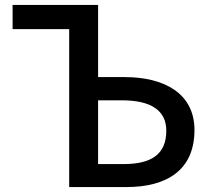

<svg xmlns="http://www.w3.org/2000/svg" viewBox="-20 -757 854 777"><path d="M260 0H492C653 0 767 -67 767 -231C767 -380 643 -445 485 -445H377V-737H31V-639H260ZM377 -93V-351H474C591 -351 653 -310 653 -228C653 -133 593 -93 480 -93Z"/></svg>

Font: Noto Sans CJK TC Medium
Style: Regular
Weight: 500
Designer: Ryoko NISHIZUKA 西塚涼子 (kana, bopomofo & ideographs); Paul D. Hunt (Latin, Greek & Cyrillic); Sandoll Communications 산돌커뮤니
Foundry: Adobe
Version: Version 2.004;hotconv 1.0.118;makeotfexe 2.5.65603